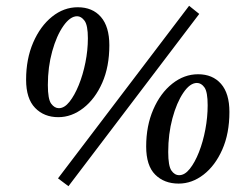

<svg xmlns="http://www.w3.org/2000/svg" viewBox="-20 -626 840 662"><path d="M216 16 180 -11 632 -606 667 -578ZM181 -222Q132 -222 101 -254Q70 -286 70 -351Q70 -423 94.5 -479.5Q119 -536 159.5 -568.5Q200 -601 248 -601Q299 -601 328 -567.5Q357 -534 357 -470Q357 -396 332.5 -340.5Q308 -285 267.5 -253.5Q227 -222 181 -222ZM183 -253Q202 -253 219.5 -275Q237 -297 251.5 -332.5Q266 -368 274.5 -410.5Q283 -453 283 -494Q283 -539 271.5 -554.5Q260 -570 246 -570Q222 -570 198.5 -536.5Q175 -503 160 -449Q145 -395 145 -333Q145 -284 156.5 -268.5Q168 -253 183 -253ZM596 7Q546 7 515 -24Q484 -55 484 -121Q484 -192 508.5 -248.5Q533 -305 574 -337.5Q615 -370 663 -370Q713 -370 742 -337Q771 -304 771 -240Q771 -166 746.5 -110.5Q722 -55 682 -24Q642 7 596 7ZM598 -22Q617 -22 634.5 -44Q652 -66 666 -101.5Q680 -137 688 -179.5Q696 -222 696 -263Q696 -309 685 -324.5Q674 -340 659 -340Q635 -340 612 -306Q589 -272 574.5 -218Q560 -164 560 -102Q560 -54 571 -38Q582 -22 598 -22Z"/></svg>

Font: Lisu Bosa
Style: Bold Italic
Weight: 700
Italic angle: -19°
Designer: David Morse, Annie Olsen, Victor Gaultney, Frank Grießhammer (Latin)
Foundry: SIL International
Version: Version 2.000